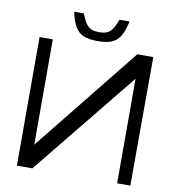

<svg xmlns="http://www.w3.org/2000/svg" viewBox="-94 -970 963 1053"><g transform="rotate(10 387.5 -443.0)"><path d="M702.4 0H629V-627.7L671.1 -634.1L156.9 0H70.8V-716H144.6V-68.6L110.6 -87.1L615.2 -716H704.2ZM387.7 -749.3Q339.9 -749.3 310.1 -761.4Q280.3 -773.6 262.7 -803.2Q245.1 -832.9 233.5 -885.8H287.3Q300.8 -851.5 313.6 -832.6Q326.5 -813.6 343.9 -806.3Q361.2 -798.9 387.7 -798.9Q414.6 -798.9 431.5 -806.3Q448.3 -813.6 460.8 -832.6Q473.3 -851.5 486.4 -885.8H542Q530.7 -832.9 513 -803.2Q495.3 -773.6 465.6 -761.4Q435.9 -749.3 387.7 -749.3Z"/></g></svg>

Font: Russolo 10pt ExtraLight
Style: Regular
Weight: 200
Designer: Micah Stupak-Hahn
Version: Version 1.000